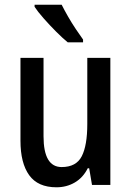

<svg xmlns="http://www.w3.org/2000/svg" viewBox="-20 -837 559 816"><path d="M449 -591V-51H371L359 -122H353Q333 -82 298 -61.5Q263 -41 220 -41Q141 -41 104 -92.5Q67 -144 67 -239V-591H165V-258Q165 -127 242 -127Q304 -127 327.5 -173Q351 -219 351 -310V-591ZM242 -817Q253 -795 269 -767Q285 -739 302.5 -713Q320 -687 333 -669V-657H268Q247 -674 219 -702Q191 -730 165.5 -759Q140 -788 127 -808V-817Z"/></svg>

Font: Noto Sans Tamil UI Condensed Medium
Style: Regular
Weight: 500
Width: 3
Designer: Jelle Bosma - Monotype Design Team
Foundry: Monotype Imaging Inc.
Version: Version 2.004; ttfautohint (v1.8.4.7-5d5b)